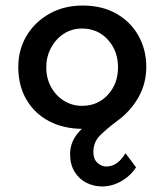

<svg xmlns="http://www.w3.org/2000/svg" viewBox="-20 -455 594 693"><path d="M349 218Q319 218 292.5 205Q266 192 249.5 165.5Q233 139 233 101Q233 62 257.5 30Q282 -2 322 -21H360Q346 -8 323 1Q300 10 278 10Q211 10 158.5 -17Q106 -44 76 -94.5Q46 -145 46 -213Q46 -276 76 -326Q106 -376 158.5 -405.5Q211 -435 279 -435Q348 -435 399.5 -406Q451 -377 479.5 -326.5Q508 -276 508 -213Q508 -153 479 -102.5Q450 -52 401 -17Q365 10 341 34Q317 58 317 94Q317 119 331.5 132.5Q346 146 364 146Q404 146 433 98L471 149Q452 179 418.5 198.5Q385 218 349 218ZM276 -73Q333 -73 369.5 -113Q406 -153 406 -212Q406 -271 369.5 -311.5Q333 -352 276 -352Q239 -352 210 -333Q181 -314 164 -282Q147 -250 147 -212Q147 -173 164 -141.5Q181 -110 210.5 -91.5Q240 -73 276 -73Z"/></svg>

Font: Reem Kufi Fun
Style: Regular
Weight: 400
Designer: Khaled Hosny
Version: Version 1.005